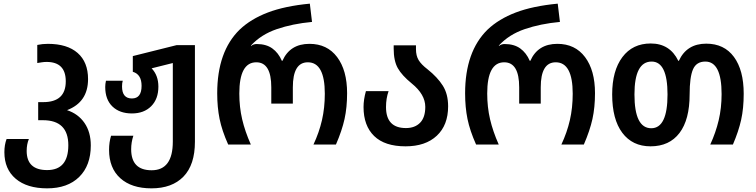

<svg xmlns="http://www.w3.org/2000/svg" viewBox="-20 -791 4141 1051"><path d="M238 240Q350 240 413.5 177.5Q477 115 477 5Q477 -68 442.5 -118Q408 -168 347 -188Q462 -232 462 -358Q462 -451 405 -501Q348 -551 242 -551Q212 -551 184 -545V-446Q196 -448 209 -450Q222 -452 235 -452Q340 -452 340 -346Q340 -232 217 -232H189V-133H215Q354 -133 354 4Q354 140 238 140Q126 140 126 35Q126 -1 138 -30H16Q4 2 4 42Q4 135 66 187.5Q128 240 238 240Z M809 240Q922 240 984.5 175.5Q1047 111 1047 -15V-544H947L707 -484V-398Q755 -384 755 -321Q755 -252 702 -252Q648 -252 648 -318Q648 -337 652 -349H560Q556 -331 556 -315Q556 -246 595.5 -208Q635 -170 702 -170Q768 -170 807.5 -209.5Q847 -249 847 -317Q847 -378 810 -417L926 -446V-16Q926 141 810 141Q698 141 698 26Q698 -12 710 -48H588Q577 -12 577 29Q577 129 638.5 184.5Q700 240 809 240Z M1229 0H1353Q1321 -72 1305.5 -138.5Q1290 -205 1290 -279Q1290 -450 1383 -450Q1465 -450 1465 -313V-224H1583V-313Q1583 -450 1665 -450Q1758 -450 1758 -278Q1758 -201 1742.5 -133.5Q1727 -66 1696 0H1819Q1852 -76 1866 -139.5Q1880 -203 1880 -281Q1880 -406 1825.5 -478.5Q1771 -551 1674 -551Q1567 -551 1526 -458H1523Q1504 -502 1470.5 -526Q1437 -550 1385 -550Q1367 -550 1354 -539V-542Q1409 -602 1495 -631.5Q1581 -661 1688 -671L1676 -771Q1539 -758 1446 -722.5Q1353 -687 1292 -629Q1169 -509 1169 -280Q1169 -204 1182 -140Q1195 -76 1229 0Z M2200 10Q2309 10 2371 -48Q2433 -106 2433 -209Q2433 -276 2404 -322Q2375 -368 2320 -412Q2286 -438 2271.5 -462Q2257 -486 2257 -522V-543H2135V-525Q2135 -458 2157.5 -418Q2180 -378 2234 -334Q2308 -274 2308 -206Q2308 -148 2279.5 -119Q2251 -90 2202 -90Q2093 -90 2093 -205Q2093 -252 2107 -292H1983Q1970 -246 1970 -205Q1970 -103 2028 -46.5Q2086 10 2200 10Z M2586 0H2710Q2678 -72 2662.5 -138.5Q2647 -205 2647 -279Q2647 -450 2740 -450Q2822 -450 2822 -313V-224H2940V-313Q2940 -450 3022 -450Q3115 -450 3115 -278Q3115 -201 3099.5 -133.5Q3084 -66 3053 0H3176Q3209 -76 3223 -139.5Q3237 -203 3237 -281Q3237 -406 3182.5 -478.5Q3128 -551 3031 -551Q2924 -551 2883 -458H2880Q2861 -502 2827.5 -526Q2794 -550 2742 -550Q2724 -550 2711 -539V-542Q2766 -602 2852 -631.5Q2938 -661 3045 -671L3033 -771Q2896 -758 2803 -722.5Q2710 -687 2649 -629Q2526 -509 2526 -280Q2526 -204 2539 -140Q2552 -76 2586 0Z M3541 10Q3644 10 3699.5 -63Q3755 -136 3755 -274Q3755 -369 3773.5 -411.5Q3792 -454 3841 -454Q3930 -454 3930 -276Q3930 -200 3914 -132.5Q3898 -65 3868 0H3992Q4023 -72 4037 -135Q4051 -198 4051 -278Q4051 -407 3997.5 -479.5Q3944 -552 3846 -552Q3739 -552 3696 -458H3693Q3647 -553 3542 -553Q3443 -553 3387 -478.5Q3331 -404 3331 -274Q3331 -138 3386.5 -64Q3442 10 3541 10ZM3545 -89Q3453 -89 3453 -274Q3453 -454 3547 -454Q3634 -454 3634 -274Q3634 -89 3545 -89Z"/></svg>

Font: Noto Sans Georgian SemiCondensed Semi
Style: Regular
Weight: 600
Width: 4
Designer: Monotype Design Team
Foundry: Monotype Imaging Inc.
Version: Version 1.901